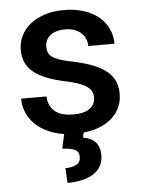

<svg xmlns="http://www.w3.org/2000/svg" viewBox="-54 -581 626 847"><g transform="rotate(-5 259.0 -157.5)"><path d="M210.5 223 207 157.5Q237 157.5 255.8 147Q274.5 136.5 274.5 113Q274.5 91 258 82Q241.5 73 200.5 70.5L214.5 7Q189.5 3.5 167.5 -4Q126 -18 97.5 -41.8Q69 -65.5 54 -97.2Q39 -129 39 -165H151Q152 -141.5 160.8 -124.5Q169.5 -107.5 184 -96.5Q198.5 -85.5 218.5 -80.5Q238.5 -75.5 262.5 -75.5Q311 -75.5 335.5 -93.5Q360 -111.5 360 -142.5Q360 -157 354.2 -168.8Q348.5 -180.5 335.2 -190.2Q322 -200 300.2 -208Q278.5 -216 246.5 -223Q196.5 -233 160.5 -247Q124.5 -261 101.2 -280Q78 -299 67 -323.5Q56 -348 56 -379Q56 -412.5 70.5 -441.8Q85 -471 111.5 -492.2Q138 -513.5 175.5 -525.8Q213 -538 259 -538Q309.5 -538 348.8 -525.2Q388 -512.5 415 -490Q442 -467.5 456.2 -437Q470.5 -406.5 470.5 -370.5H354.5Q354.5 -387 348.2 -402Q342 -417 330 -428.2Q318 -439.5 300 -446Q282 -452.5 259 -452.5Q236.5 -452.5 219.5 -447.2Q202.5 -442 191.5 -432.5Q180.5 -423 175 -410.5Q169.5 -398 169.5 -383.5Q169.5 -369 173.8 -358Q178 -347 190 -338.2Q202 -329.5 223.5 -322Q245 -314.5 279.5 -308Q331.5 -297 368.5 -282.5Q405.5 -268 429 -248.5Q452.5 -229 463.2 -204.2Q474 -179.5 474 -148.5Q474 -112 458.8 -82.8Q443.5 -53.5 415.8 -32.8Q388 -12 349 -1Q326 5.5 300.5 8L296 30Q370 42 370 114.5Q370 138.5 360.2 158.5Q350.5 178.5 330.8 192.8Q311 207 281 215Q251 223 210.5 223Z"/></g></svg>

Font: Roberto Sans Medium
Style: Regular
Weight: 500
Designer: Google (font) & Cristiano Sobral (main changes)
Version: Version 1.000;October 12, 2021;FontCreator 14.0.0.2814 64-bi